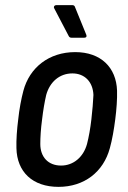

<svg xmlns="http://www.w3.org/2000/svg" viewBox="-20 -720 499 748"><path d="M316 -585 272 -693C271 -698 266 -700 262 -700H199C192 -700 188 -694 191 -688L248 -579C250 -575 254 -573 259 -573H308C316 -573 319 -578 316 -585ZM208 8C308 8 383 -50 408 -143C417 -175 424 -216 429 -255C434 -293 437 -335 436 -367C433 -457 373 -517 273 -517C171 -517 95 -457 71 -366C63 -336 55 -294 51 -255C46 -217 43 -174 44 -143C46 -50 107 8 208 8ZM218 -75C168 -75 137 -108 137 -159C137 -185 139 -218 144 -255C148 -290 154 -324 160 -350C174 -401 212 -434 262 -434C310 -434 342 -401 344 -350C343 -324 340 -291 336 -255C332 -220 326 -186 319 -159C305 -108 266 -75 218 -75Z"/></svg>

Font: Barlow Semi Condensed Medium
Style: Italic
Weight: 500
Width: 4
Italic angle: -7°
Designer: Jeremy Tribby
Foundry: Tribby Type
Version: Version 1.422;hotconv 1.0.109;makeotfexe 2.5.65596